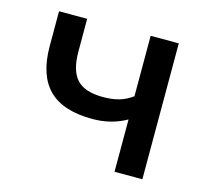

<svg xmlns="http://www.w3.org/2000/svg" viewBox="-78 -577 718 666"><g transform="rotate(15 281.0 -244.0)"><path d="M386 0V-188Q332 -157 264 -157Q158 -157 107 -208Q56 -259 56 -363V-488H157V-371Q157 -302 185.5 -271Q214 -240 280 -240Q312 -240 337 -247Q362 -254 385 -271V-488H486V0Z"/></g></svg>

Font: Nunito Sans SemiBold
Style: Regular
Weight: 600
Designer: Vernon Adams
Foundry: Vernon Adams
Version: Version 3.101; ttfautohint (v1.8.4.7-5d5b);gftools[0.9.27]